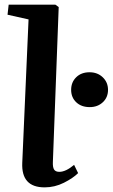

<svg xmlns="http://www.w3.org/2000/svg" viewBox="-20 -790 482 821"><path d="M75.2 -94.2 102.1 -707 12.2 -727.1 17.1 -770H216.8L231 -759.8L206.1 -97.2Q205.1 -75.2 211.2 -65.2Q217.3 -55.2 233.9 -55.2Q261.2 -55.2 296.9 -85L314 -49.8Q292.5 -28.3 253.2 -8.5Q213.9 11.2 170.9 11.2Q70.3 11.2 75.2 -94.2ZM284.2 -405.8Q284.2 -438.5 305.9 -459.7Q327.6 -481 362.8 -481Q397 -481 419.4 -459.5Q441.9 -438 441.9 -405.8Q441.9 -373.5 419.7 -352.8Q397.5 -332 363.8 -332Q327.6 -332 305.9 -352.8Q284.2 -373.5 284.2 -405.8Z"/></svg>

Font: Literata SemiBold
Style: Italic
Weight: 650
Italic angle: -2.39999°
Designer: Latin by Veronika Burian and Jose Scaglione. Greek by Irene Vlachou. Cyrillic by Vera Evstafieva
Foundry: TypeTogether
Version: Version 3.021